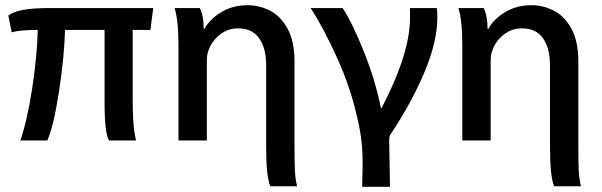

<svg xmlns="http://www.w3.org/2000/svg" viewBox="-20 -519 2314 738"><path d="M503 21H399Q382 -8 382 -122V-404H230Q227 -299 207 -168.5Q187 -38 162 21H58Q84 -52 103.5 -178Q123 -304 125 -404Q58 -404 25 -395L12 -459Q47 -488 166 -488H569L558 -404H490V-133Q490 -29 503 21Z M932 -499Q976 -499 1017 -478.5Q1058 -458 1085 -409.5Q1112 -361 1112 -282V42Q1112 100 1113.5 134.5Q1115 169 1122 197H1019Q1003 159 1003 44V-270Q1003 -333 976.5 -371.5Q950 -410 895 -410Q855 -410 824 -385Q793 -360 781 -324Q775 -309 775 -283V21H666V-343Q666 -442 651 -488H748Q763 -460 763 -408H766Q786 -445 830 -472Q874 -499 932 -499Z M1374 115Q1374 67 1369.5 24.5Q1365 -18 1353 -67Q1328 -181 1276 -296Q1224 -411 1174 -488H1297Q1334 -432 1378.5 -321Q1423 -210 1444 -104H1447Q1556 -314 1556 -450V-488H1659Q1661 -479 1661 -451Q1661 -359 1611.5 -241.5Q1562 -124 1482 -4Q1478 1 1477 7.5Q1476 14 1476 21L1479 199H1372Q1374 139 1374 115Z M2023 -499Q2067 -499 2108 -478.5Q2149 -458 2176 -409.5Q2203 -361 2203 -282V42Q2203 100 2204.5 134.5Q2206 169 2213 197H2110Q2094 159 2094 44V-270Q2094 -333 2067.5 -371.5Q2041 -410 1986 -410Q1946 -410 1915 -385Q1884 -360 1872 -324Q1866 -309 1866 -283V21H1757V-343Q1757 -442 1742 -488H1839Q1854 -460 1854 -408H1857Q1877 -445 1921 -472Q1965 -499 2023 -499Z"/></svg>

Font: Gmarket Sans TTF Medium
Style: Regular
Weight: 500
Designer: Creative Director : Sungho Lee; Art Director : Kiwoong Choi; Project Manager : Sori Yang, Jongwook Yoon; Font Designer :
Foundry: Sandoll Inc.
Version: Version 1.000;hotconv 1.0.109;makeotfexe 2.5.65596